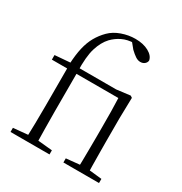

<svg xmlns="http://www.w3.org/2000/svg" viewBox="-186 -949 1033 1088"><g transform="rotate(30 331.0 -405.5)"><path d="M37 0V-27L154 -38H177L292 -27V0ZM131 0Q133 -56 134 -113Q135 -170 135 -226V-472H35V-502L158 -512L134 -500Q137 -563 147.5 -608Q158 -653 177.5 -687.5Q197 -722 226 -751Q255 -780 299 -795.5Q343 -811 387 -811Q439 -811 474.5 -791.5Q510 -772 515 -743Q514 -730 503 -720.5Q492 -711 475 -711Q459 -711 443 -721.5Q427 -732 407 -751L375 -790V-797H392V-786Q349 -785 316 -769Q283 -753 258 -727Q227 -694 210 -639Q193 -584 196 -484V-226Q196 -170 197 -113Q198 -56 199 0ZM383 0V-27L492 -38H513L616 -27V0ZM470 0Q471 -24 471.5 -64.5Q472 -105 472.5 -149Q473 -193 473 -226V-285Q473 -342 472.5 -386.5Q472 -431 470 -472H166V-508H435L524 -519L536 -511L533 -377V-226Q533 -193 533.5 -149Q534 -105 534.5 -64.5Q535 -24 536 0Z"/></g></svg>

Font: Early Summer Mincho VF
Style: Regular
Weight: 250
Designer: GuiWonder
Version: Version 1.002